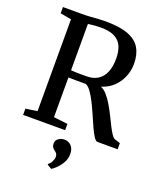

<svg xmlns="http://www.w3.org/2000/svg" viewBox="-179 -863 1045 1241"><g transform="rotate(20 344.0 -242.0)"><path d="M34.5 0V-43L114 -54.5V-686.5L38 -700V-743H167.5Q199.5 -743 227 -745Q254.5 -747 279.8 -748.8Q305 -750.5 330 -750.5Q428.5 -750.5 486.8 -727.8Q545 -705 570.2 -661.2Q595.5 -617.5 595.5 -554Q595.5 -508.5 578 -465.8Q560.5 -423 527 -390.5Q493.5 -358 444.5 -343.5Q468 -334 488.8 -310Q509.5 -286 528.2 -254.5Q547 -223 563.5 -189.5Q580 -156 594.8 -126.5Q609.5 -97 622.8 -77.5Q636 -58 647 -54.5L684.5 -42.5V0H546Q534 0 519.8 -21.8Q505.5 -43.5 489.8 -78.2Q474 -113 456.8 -153Q439.5 -193 421 -230Q402.5 -267 383.8 -293.2Q365 -319.5 346 -326.5Q335 -326.5 318.2 -326.5Q301.5 -326.5 283.2 -326.5Q265 -326.5 249.8 -326.8Q234.5 -327 227 -327.5V-54.5L323.5 -43V0ZM335 -374.5Q379 -374.5 410.5 -393.8Q442 -413 458.8 -451.5Q475.5 -490 475.5 -548Q475.5 -595.5 460.8 -630.2Q446 -665 410.5 -683.8Q375 -702.5 314 -702.5Q296.5 -702.5 281.2 -701.2Q266 -700 252.5 -698.5Q239 -697 227 -696V-377Q241 -375.5 262.5 -375Q284 -374.5 304.2 -374.5Q324.5 -374.5 335 -374.5ZM407.5 134.5Q407.5 166.5 391.8 194Q376 221.5 356.5 240.2Q337 259 325 265.5H323.5L294.5 248.5L294 243Q308 234 317 215.5Q326 197 326 184Q326 170 320 161.5Q314 153 304.5 147Q296.5 141 289.8 132Q283 123 283 107Q283 89 292.5 78.5Q302 68 315 63.2Q328 58.5 338 58.5H340.5Q370.5 58.5 389 78.8Q407.5 99 407.5 134.5Z"/></g></svg>

Font: Merriweather 48pt Medium
Style: Regular
Weight: 500
Version: Version 2.100